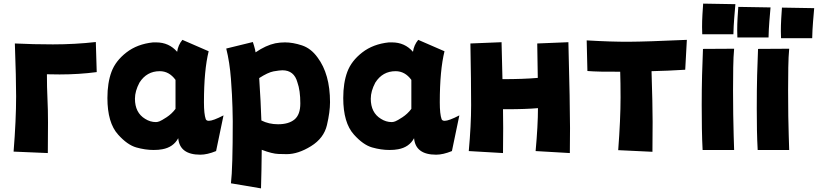

<svg xmlns="http://www.w3.org/2000/svg" viewBox="-20 -778 4515 1060"><path d="M245 -102 244 67 55 59Q69 -115 69 -247Q69 -345 62 -538Q164 -533 272 -533Q394 -533 509 -546L514 -380Q416 -367 309 -367Q272 -367 239 -368Q239 -295 242 -234Q245 -173 245 -102Z M1086 76Q972 76 964 -15Q937 35 876 46Q856 50 828 50Q782 50 732.5 36Q683 22 632 -35Q573 -100 573 -237Q573 -321 595.5 -381.5Q618 -442 678 -488.5Q738 -535 825 -544H842Q913 -544 958 -492Q963 -529 987 -558L1132 -495Q1106 -390 1106 -213Q1106 -148 1116 -120Q1120 -111 1133 -111Q1156 -111 1214 -141L1173 56Q1124 76 1086 76ZM841 -104Q849 -104 860 -108Q871 -112 899.5 -130.5Q928 -149 949 -177V-337Q914 -385 862 -385Q790 -385 750 -322Q725 -275 725 -233Q725 -156 781 -122Q809 -104 841 -104Z M1391 -489Q1448 -528 1500 -539Q1526 -544 1553 -544Q1597 -544 1647 -527.5Q1697 -511 1733 -461Q1802 -369 1802 -214Q1802 -160 1785 -87.5Q1768 -15 1697 29Q1626 73 1563 73Q1558 73 1517 72Q1483 71 1425 49Q1424 162 1421 262L1255 234Q1265 151 1265 -109Q1265 -119 1263.5 -184Q1262 -249 1255 -342Q1248 -435 1229 -510L1376 -546Q1383 -525 1388 -505ZM1411 -347Q1420 -211 1423 -113Q1464 -92 1515 -92Q1574 -92 1606 -118.5Q1638 -145 1638 -207Q1638 -279 1622 -323Q1604 -390 1539 -390Q1525 -390 1490 -384Q1459 -378 1411 -347Z M2388 76Q2274 76 2266 -15Q2239 35 2178 46Q2158 50 2130 50Q2084 50 2034.5 36Q1985 22 1934 -35Q1875 -100 1875 -237Q1875 -321 1897.5 -381.5Q1920 -442 1980 -488.5Q2040 -535 2127 -544H2144Q2215 -544 2260 -492Q2265 -529 2289 -558L2434 -495Q2408 -390 2408 -213Q2408 -148 2418 -120Q2422 -111 2435 -111Q2458 -111 2516 -141L2475 56Q2426 76 2388 76ZM2143 -104Q2151 -104 2162 -108Q2173 -112 2201.5 -130.5Q2230 -149 2251 -177V-337Q2216 -385 2164 -385Q2092 -385 2052 -322Q2027 -275 2027 -233Q2027 -156 2083 -122Q2111 -104 2143 -104Z M2757 -175Q2758 -141 2758 -71L2757 67L2568 56Q2581 -87 2581 -197Q2581 -325 2577 -538L2749 -545Q2752 -451 2754 -341Q2869 -341 2949 -348Q2948 -440 2946 -538L3118 -545Q3127 -199 3127 -71L3126 67L2937 56Q2950 -85 2950 -181Q2883 -175 2777 -175Z M3577 -385Q3583 -198 3583 -105L3582 60L3393 51Q3406 -120 3406 -239Q3406 -323 3404 -382Q3284 -381 3223 -386L3219 -555Q3356 -547 3452.5 -547.5Q3549 -548 3772 -558L3763 -393Q3666 -387 3577 -385Z M3857 -589Q3857 -598 3856.5 -607.5Q3856 -617 3856 -629Q3856 -661 3858 -697Q3860 -733 3862 -758L4040 -755Q4037 -721 4033.5 -678Q4030 -635 4029 -589ZM3859 50Q3856 -6 3855 -70Q3854 -134 3854 -199Q3854 -283 3856 -363Q3858 -443 3861 -508L4033 -509Q4029 -467 4028 -406Q4027 -345 4027 -278Q4027 -211 4028 -146.5Q4029 -82 4030.5 -30Q4032 22 4033 50Z M4051 -571Q4051 -580 4050.5 -589.5Q4050 -599 4050 -611Q4050 -643 4052 -679Q4054 -715 4056 -740L4234 -737Q4231 -703 4227.5 -660Q4224 -617 4223 -571ZM4163 50Q4160 -6 4159 -60Q4158 -114 4158 -179Q4158 -283 4160 -363Q4162 -443 4165 -508L4337 -509Q4333 -467 4332 -406Q4331 -345 4331 -278Q4331 -191 4332 -136.5Q4333 -82 4334.5 -30Q4336 22 4337 50ZM4292 -567Q4292 -576 4291.5 -585.5Q4291 -595 4291 -607Q4291 -639 4293 -675Q4295 -711 4297 -736L4475 -733Q4472 -699 4468.5 -656Q4465 -613 4464 -567Z"/></svg>

Font: KN Bobohei
Style: Bold
Weight: 700
Designer: Kingnam Type Foundry
Version: Version 1.710;March 18, 2023